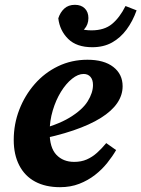

<svg xmlns="http://www.w3.org/2000/svg" viewBox="-20 -762 587 797"><path d="M229 15Q169 15 126 -8Q83 -31 60 -75.5Q37 -120 37 -181Q37 -247 60 -306.5Q83 -366 124 -413Q165 -460 221 -487Q277 -514 343 -514Q412 -514 450.5 -484Q489 -454 489 -404Q489 -367 466.5 -334Q444 -301 398.5 -272.5Q353 -244 284 -220.5Q215 -197 121 -179L119 -218Q215 -241 268.5 -273.5Q322 -306 344 -341.5Q366 -377 366 -409Q366 -431 355.5 -443Q345 -455 327 -455Q304 -455 279 -435Q254 -415 233 -381Q212 -347 199 -303.5Q186 -260 186 -213Q186 -149 214 -119.5Q242 -90 288 -90Q317 -90 340 -100Q363 -110 383 -128Q403 -146 421 -168L462 -139Q447 -113 425 -85.5Q403 -58 374 -35.5Q345 -13 309 1Q273 15 229 15ZM363 -566Q298 -566 263 -600.5Q228 -635 222 -686Q230 -711 247 -726.5Q264 -742 291 -742Q317 -742 332 -727Q347 -712 347 -687Q347 -660 330 -641Q313 -622 284 -612L266 -664Q287 -651 309 -643.5Q331 -636 360 -636Q413 -636 445 -662.5Q477 -689 501 -737L547 -719Q531 -674 505.5 -639.5Q480 -605 445 -585.5Q410 -566 363 -566Z"/></svg>

Font: Source Serif 4
Style: Bold Italic
Weight: 700
Italic angle: -12°
Designer: Frank Grießhammer
Foundry: Adobe Systems Incorporated
Version: Version 4.004;hotconv 1.0.116;makeotfexe 2.5.65601